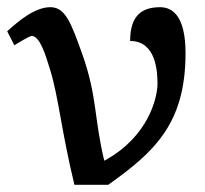

<svg xmlns="http://www.w3.org/2000/svg" viewBox="-30 -514 571 534"><path d="M415 -494C350 -494 332 -454 332 -400C405 -400 408 -313 408 -281C408 -244 384 -134 260 -67C231 -187 241 -244 199 -363C167 -453 151 -494 110 -494C67 -494 22 -456 -10 -427L10 -388C16 -392 52 -414 58 -414C81 -414 97 -361 110 -318C133 -243 141 -148 177 0H271C399 -91 486 -170 486 -366C486 -468 451 -494 415 -494Z"/></svg>

Font: Veleka
Style: Regular
Weight: 400
Designer: Stefan Peev, Context Ltd, 2016; SIL International, 1997-2014.
Foundry: Stefan Peev, Context Ltd, 2016
Version: Version 1.000